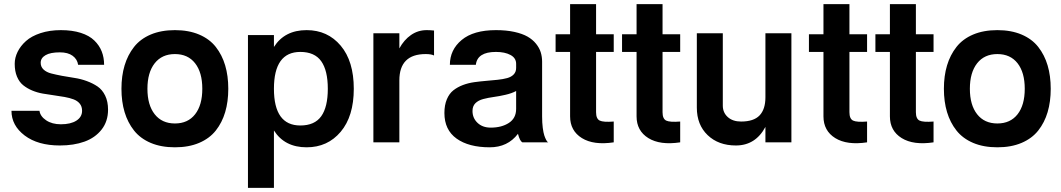

<svg xmlns="http://www.w3.org/2000/svg" viewBox="-20 -685 5106 924"><path d="M272.9 -540Q327.6 -540 368.7 -526.9Q409.7 -513.7 433.8 -490.2Q458 -466.8 469.5 -437.5Q481 -408.2 481 -373H356Q352.1 -399.9 329.6 -416.5Q307.1 -433.1 268.1 -433.1Q222.2 -433.1 199 -419.4Q175.8 -405.8 175.8 -382.8Q175.8 -363.3 189.7 -350.3Q203.6 -337.4 226.3 -331.5Q249 -325.7 278.3 -320.1Q307.6 -314.5 337.9 -310.1Q368.2 -305.7 397.5 -294.9Q426.8 -284.2 449.5 -268.8Q472.2 -253.4 486.1 -224.9Q500 -196.3 500 -157.2Q500 -101.1 469 -61.5Q438 -22 386.5 -3.4Q335 15.1 268.1 15.1Q162.1 15.1 98.6 -33Q35.2 -81.1 35.2 -151.9H169.9Q173.8 -125 202.1 -106Q230.5 -86.9 272.9 -86.9Q320.3 -86.9 347.7 -104.5Q375 -122.1 375 -151.9Q375 -172.4 364 -186Q353 -199.7 334.2 -206.8Q315.4 -213.9 291 -218.3Q266.6 -222.7 239.7 -226.3Q212.9 -230 186 -234.6Q159.2 -239.3 134.8 -249.5Q110.4 -259.8 91.6 -274.9Q72.8 -290 61.8 -316.2Q50.8 -342.3 50.8 -377.9Q50.8 -407.2 64.7 -435.5Q78.6 -463.9 105 -487.5Q131.3 -511.2 175 -525.6Q218.8 -540 272.9 -540Z M724.4 -380.4Q689.5 -335.9 689.5 -257.8Q689.5 -179.7 724.4 -135.3Q759.3 -90.8 821.8 -90.8Q884.3 -90.8 918.9 -135Q953.6 -179.2 953.6 -257.8Q953.6 -336.4 918.9 -380.6Q884.3 -424.8 821.8 -424.8Q759.3 -424.8 724.4 -380.4ZM579.6 -145.5Q564.5 -195.8 564.5 -257.8Q564.5 -319.8 579.6 -370.1Q594.7 -420.4 625 -459Q655.3 -497.6 705.3 -518.8Q755.4 -540 821.8 -540Q888.2 -540 938.2 -518.8Q988.3 -497.6 1018.6 -459Q1048.8 -420.4 1063.7 -370.1Q1078.6 -319.8 1078.6 -257.8Q1078.6 -195.8 1063.7 -145.5Q1048.8 -95.2 1018.6 -56.9Q988.3 -18.6 938.2 2.7Q888.2 23.9 821.8 23.9Q755.4 23.9 705.3 2.7Q655.3 -18.6 625 -56.9Q594.7 -95.2 579.6 -145.5Z M1298.3 -257.8Q1298.3 -81.1 1425.3 -81.1Q1494.1 -81.1 1525.9 -125.5Q1557.6 -169.9 1557.6 -257.8Q1557.6 -345.7 1525.9 -390.4Q1494.1 -435.1 1425.3 -435.1Q1298.3 -435.1 1298.3 -257.8ZM1173.3 -516.1H1298.3V-459Q1349.6 -540 1455.6 -540Q1556.6 -540 1619.6 -465.3Q1682.6 -390.6 1682.6 -257.8Q1682.6 -125.5 1619.6 -50.8Q1556.6 23.9 1455.6 23.9Q1349.6 23.9 1298.3 -57.1V219.2H1173.3Z M2068.8 -418Q2055.2 -424.8 2028.8 -424.8Q1901.9 -424.8 1901.9 -297.9V0H1776.9V-524.9H1901.9V-452.1Q1924.3 -493.2 1958 -516.6Q1991.7 -540 2033.7 -540Q2049.3 -540 2068.8 -538.1Z M2463.9 -377.9Q2463.9 -405.8 2436.8 -420.4Q2409.7 -435.1 2366.7 -435.1Q2276.9 -435.1 2270 -373H2145Q2145 -445.3 2201.9 -492.7Q2258.8 -540 2366.7 -540Q2416.5 -540 2455.3 -531.5Q2494.1 -522.9 2518.8 -508.8Q2543.5 -494.6 2559.6 -474.6Q2575.7 -454.6 2582.3 -433.3Q2588.9 -412.1 2588.9 -388.2V-125Q2588.9 -94.2 2592 -70.1Q2595.2 -45.9 2599.4 -33.4Q2603.5 -21 2607.9 -12.7Q2612.3 -4.4 2615.2 -2L2618.7 0H2493.7Q2481.4 -6.8 2472.7 -41Q2423.3 23.9 2336.9 23.9Q2235.8 23.9 2177.2 -18.1Q2118.7 -60.1 2118.7 -141.1Q2118.7 -179.2 2130.4 -207Q2142.1 -234.9 2162.1 -250.5Q2182.1 -266.1 2208 -275.9Q2233.9 -285.6 2262.7 -289.6Q2291.5 -293.5 2320.1 -295.9Q2348.6 -298.3 2374.5 -301Q2400.4 -303.7 2420.4 -309.1Q2440.4 -314.5 2452.1 -326.7Q2463.9 -338.9 2463.9 -357.9ZM2463.9 -161.1V-247.1Q2443.4 -235.8 2412.6 -228.8Q2381.8 -221.7 2356 -218.3Q2330.1 -214.8 2305.9 -208.5Q2281.7 -202.1 2267.8 -188.2Q2253.9 -174.3 2253.9 -150.9Q2253.9 -116.7 2278.1 -93.8Q2302.2 -70.8 2341.8 -70.8Q2394 -70.8 2429 -93.5Q2463.9 -116.2 2463.9 -161.1Z M2653.8 -435.1V-520H2723.6V-665H2848.6V-520H2933.6V-435.1H2848.6V-145Q2848.6 -113.3 2866.2 -104.7Q2883.8 -96.2 2933.6 -100.1V0Q2836.9 14.6 2780.3 -20.5Q2723.6 -55.7 2723.6 -125V-435.1Z M2973.6 -435.1V-520H3043.5V-665H3168.5V-520H3253.4V-435.1H3168.5V-145Q3168.5 -113.3 3186 -104.7Q3203.6 -96.2 3253.4 -100.1V0Q3156.7 14.6 3100.1 -20.5Q3043.5 -55.7 3043.5 -125V-435.1Z M3788.6 -524.9V0H3663.6V-74.2Q3615.7 15.1 3521.5 15.1Q3437.5 15.1 3385.5 -34.7Q3333.5 -84.5 3333.5 -167V-524.9H3458.5V-176.8Q3458.5 -143.1 3482.4 -121.6Q3506.3 -100.1 3546.4 -100.1Q3607.4 -100.1 3635.5 -129.6Q3663.6 -159.2 3663.6 -216.8V-524.9Z M3873 -435.1V-520H3942.9V-665H4067.9V-520H4152.8V-435.1H4067.9V-145Q4067.9 -113.3 4085.4 -104.7Q4103 -96.2 4152.8 -100.1V0Q4056.2 14.6 3999.5 -20.5Q3942.9 -55.7 3942.9 -125V-435.1Z M4192.9 -435.1V-520H4262.7V-665H4387.7V-520H4472.7V-435.1H4387.7V-145Q4387.7 -113.3 4405.3 -104.7Q4422.9 -96.2 4472.7 -100.1V0Q4376 14.6 4319.3 -20.5Q4262.7 -55.7 4262.7 -125V-435.1Z M4682.4 -380.4Q4647.5 -335.9 4647.5 -257.8Q4647.5 -179.7 4682.4 -135.3Q4717.3 -90.8 4779.8 -90.8Q4842.3 -90.8 4877 -135Q4911.6 -179.2 4911.6 -257.8Q4911.6 -336.4 4877 -380.6Q4842.3 -424.8 4779.8 -424.8Q4717.3 -424.8 4682.4 -380.4ZM4537.6 -145.5Q4522.5 -195.8 4522.5 -257.8Q4522.5 -319.8 4537.6 -370.1Q4552.7 -420.4 4583 -459Q4613.3 -497.6 4663.3 -518.8Q4713.4 -540 4779.8 -540Q4846.2 -540 4896.2 -518.8Q4946.3 -497.6 4976.6 -459Q5006.8 -420.4 5021.7 -370.1Q5036.6 -319.8 5036.6 -257.8Q5036.6 -195.8 5021.7 -145.5Q5006.8 -95.2 4976.6 -56.9Q4946.3 -18.6 4896.2 2.7Q4846.2 23.9 4779.8 23.9Q4713.4 23.9 4663.3 2.7Q4613.3 -18.6 4583 -56.9Q4552.7 -95.2 4537.6 -145.5Z"/></svg>

Font: Miedinger*
Style: Bold
Weight: 700
Version: Version 001.000